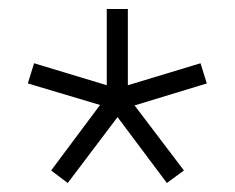

<svg xmlns="http://www.w3.org/2000/svg" viewBox="-20 -740 523 428"><path d="M352 -332 390 -360 280 -505 441 -554 427 -599 265 -550V-720H218V-550L56 -599L42 -554L203 -506L94 -360L131 -332L242 -479Z"/></svg>

Font: Aspekta 250
Style: Regular
Weight: 250
Designer: Ivo Dolenc
Version: Version 2.000